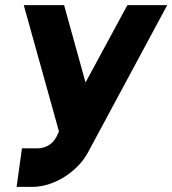

<svg xmlns="http://www.w3.org/2000/svg" viewBox="-20 -520 675 752"><path d="M73 -500 211 -5 200 18Q188 39 169 50Q149 61 126 61H66L45 212H105Q167 212 229 175Q258 157 282.5 133Q307 109 324 78L635 -500H479L315 -197L231 -500Z"/></svg>

Font: Unageo
Style: ExtraBold-Italic
Weight: 800
Designer: Richard Sepsi
Foundry: Richard Sepsi
Version: Version 2.000